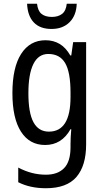

<svg xmlns="http://www.w3.org/2000/svg" viewBox="-20 -761 548 1021"><path d="M222 -547Q264 -547 297 -527.5Q330 -508 354 -466H359L369 -537H438V7Q438 120 386.5 180Q335 240 224 240Q140 240 77 208V130Q148 168 224 168Q287 168 321 133Q355 98 355 22V5Q355 -10 356 -32Q357 -54 359 -74H355Q308 10 220 10Q137 10 91.5 -61Q46 -132 46 -266Q46 -402 92.5 -474.5Q139 -547 222 -547ZM237 -474Q184 -474 157.5 -420.5Q131 -367 131 -265Q131 -161 158 -111Q185 -61 240 -61Q355 -61 355 -245V-269Q355 -377 326.5 -425.5Q298 -474 237 -474ZM388 -741Q386 -679 350 -643Q314 -607 254 -607Q193 -607 160 -641.5Q127 -676 124 -741H177Q181 -703 201 -687Q221 -671 256 -671Q289 -671 310 -687Q331 -703 335 -741Z"/></svg>

Font: Noto Sans Hebrew Condensed
Style: Regular
Weight: 400
Width: 3
Designer: Monotype Design Team
Foundry: Monotype Imaging Inc.
Version: Version 2.004; ttfautohint (v1.8.4.7-5d5b)